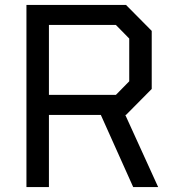

<svg xmlns="http://www.w3.org/2000/svg" viewBox="-20 -757 717 777"><path d="M87 0V-737H490L594 -632V-397L490 -292H487L620 0H519L388 -292H178V0ZM178 -373H449L503 -428V-601L449 -656H178Z"/></svg>

Font: Tomorrow
Style: Regular
Weight: 400
Designer: Tony de Marco, Monica Rizzolli
Foundry: Just in Type
Version: Version 2.002